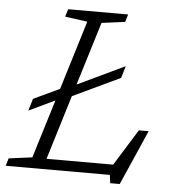

<svg xmlns="http://www.w3.org/2000/svg" viewBox="-65 -756 761 841"><g transform="rotate(5 315.5 -335.5)"><path d="M474 -480.5 458 -427.5 250 -329 163.5 -46H456.5L555.5 -205.5H598.5L492.5 36H450.5L446 0H-12L-2 -33.5L101 -47L180 -304L65.5 -249.5L81.5 -302.5L196 -356.5L289 -660L190.5 -673.5L201 -707H464.5L454.5 -673.5L351.5 -660L266 -381.5Z"/></g></svg>

Font: Newsreader Caption Light
Style: Italic
Weight: 300
Italic angle: -17°
Designer: Hugues Gentile
Foundry: Production Type
Version: Version 1.001